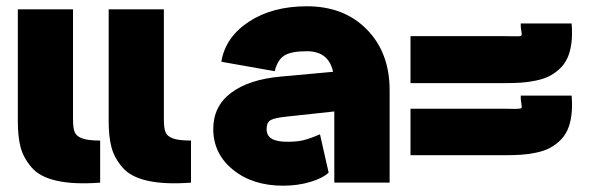

<svg xmlns="http://www.w3.org/2000/svg" viewBox="-20 -585 1890 615"><path d="M300.8 -134.8V0Q217.3 6.3 162.4 -5.9Q107.4 -18.1 81.3 -48.6Q55.2 -79.1 46.1 -112.8Q37.1 -146.5 37.1 -196.8V-555.2H213.9V-201.2Q213.9 -173.8 219.7 -160.9Q225.6 -147.9 244.1 -141.4Q262.7 -134.8 300.8 -134.8ZM591.8 -134.8V0Q508.3 6.3 453.4 -5.9Q398.4 -18.1 372.3 -48.6Q346.2 -79.1 337.2 -112.8Q328.1 -146.5 328.1 -196.8V-555.2H504.9V-201.2Q504.9 -173.8 510.5 -160.9Q516.1 -147.9 534.7 -141.4Q553.2 -134.8 591.8 -134.8Z M1228 0H1050.8V-228L901.9 -211.9Q861.3 -208 847.7 -200.7Q834 -193.4 834 -171.9Q834 -150.4 850.3 -140.6Q866.7 -130.9 900.9 -130.9Q931.6 -130.9 952.4 -136Q973.1 -141.1 1004.9 -154.8L1032.7 -32.2Q1014.6 -14.6 974.4 -2.4Q934.1 9.8 886.7 9.8Q789.1 9.8 726.1 -41.5Q663.1 -92.8 663.1 -171.9Q663.1 -244.6 720.2 -287.6Q777.3 -330.6 879.9 -339.8L1046.9 -355Q1032.7 -420.9 962.9 -420.9Q913.6 -420.9 891.4 -407.5Q869.1 -394 859.9 -356.9L689 -387.2Q701.7 -465.8 777.1 -515.4Q852.5 -564.9 962.9 -564.9Q1082 -564.9 1155 -490.7Q1228 -416.5 1228 -295.9Z M1647.9 -278.8H1811Q1814 -243.2 1810.1 -214.6Q1806.2 -186 1796.6 -166.3Q1787.1 -146.5 1771 -132.1Q1754.9 -117.7 1737.3 -109.1Q1719.7 -100.6 1695.6 -95.7Q1671.4 -90.8 1649.4 -89.4Q1627.4 -87.9 1599.6 -87.9H1294.9V-236.8H1595.7Q1606.9 -236.8 1622.6 -236.3Q1648.4 -235.8 1650.4 -239.3Q1651.9 -241.2 1650.4 -250.5Q1647.5 -265.6 1647.9 -278.8ZM1647.9 -509.8H1811Q1814 -474.1 1810.1 -445.6Q1806.2 -417 1796.6 -397.2Q1787.1 -377.4 1771 -363Q1754.9 -348.6 1737.3 -340.1Q1719.7 -331.5 1695.6 -326.7Q1671.4 -321.8 1649.4 -320.3Q1627.4 -318.8 1599.6 -318.8H1294.9V-469.2H1595.7Q1607.4 -469.2 1624.5 -468.8Q1645.5 -468.3 1648.9 -470Q1652.3 -471.7 1650.4 -481.9Q1647.5 -497.1 1647.9 -509.8Z"/></svg>

Font: LT Superior Black
Style: Regular
Weight: 900
Designer: Daniel Lyons
Foundry: LyonsType
Version: Version 2.005